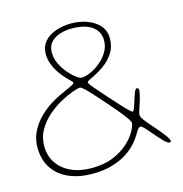

<svg xmlns="http://www.w3.org/2000/svg" viewBox="-104 -744 850 891"><g transform="rotate(-15 321.0 -298.0)"><path d="M232.5 51.5Q169.5 51.5 120.8 30.5Q72 9.5 44.2 -31.8Q16.5 -73 16.5 -133.5Q16.5 -169 30.2 -200.2Q44 -231.5 67.5 -258Q91 -284.5 121 -305.5Q151 -326.5 183.5 -341.5Q214.5 -355.5 230 -362.8Q245.5 -370 250.5 -373.5Q255.5 -377 255.5 -379.5Q255.5 -382.5 252.5 -386Q249.5 -389.5 242.5 -396Q217.5 -420 200.5 -444.5Q183.5 -469 174.8 -493.2Q166 -517.5 166 -539Q166 -578 187.8 -602Q209.5 -626 244 -637.2Q278.5 -648.5 316 -648.5Q357.5 -648.5 393 -635.2Q428.5 -622 450.5 -597Q472.5 -572 472.5 -535.5Q472.5 -495 452.8 -464.8Q433 -434.5 402 -413Q371 -391.5 337 -376.5Q327.5 -372.5 324 -368.8Q320.5 -365 320.5 -362.5Q320.5 -358 340 -335Q359.5 -312 397.5 -269.5Q418.5 -246.5 437.2 -225.8Q456 -205 469.5 -192Q483 -179 487.5 -179Q491 -179 496.8 -194.2Q502.5 -209.5 507 -224.5Q514.5 -249.5 520.5 -264.2Q526.5 -279 532.5 -279Q537 -279 539.5 -275.8Q542 -272.5 542 -265.5Q542 -261.5 539 -248.2Q536 -235 531.5 -219.5Q527 -204 522.5 -192Q518.5 -180.5 515.8 -171Q513 -161.5 513 -156.5Q513 -147.5 522.8 -133.2Q532.5 -119 559 -89Q573 -73.5 587.5 -56Q602 -38.5 612 -24.2Q622 -10 622 -3.5Q622 1 620.5 2.2Q619 3.5 614 3.5Q605.5 3.5 587.2 -15.5Q569 -34.5 553.5 -53Q538 -71.5 523.8 -87Q509.5 -102.5 504 -102.5Q499 -102.5 494 -98.8Q489 -95 481 -80.5Q468.5 -57.5 448 -34Q427.5 -10.5 397.2 8.8Q367 28 326.2 39.8Q285.5 51.5 232.5 51.5ZM236 25Q296 25 340.2 6.5Q384.5 -12 413 -38.5Q441.5 -65 455.5 -90.8Q469.5 -116.5 469.5 -130.5Q469.5 -136 460.5 -149.5Q451.5 -163 433.2 -185.8Q415 -208.5 386.5 -241Q363 -268 340.5 -293Q318 -318 301.5 -334Q285 -350 279 -350Q269.5 -350 243.5 -341Q217.5 -332 184.5 -314.2Q151.5 -296.5 120.5 -270Q89.5 -243.5 69 -208.5Q48.5 -173.5 48.5 -130Q48.5 -84.5 71.5 -49.5Q94.5 -14.5 136.8 5.2Q179 25 236 25ZM298.5 -392.5Q316.5 -392.5 341 -403Q365.5 -413.5 389 -432.5Q412.5 -451.5 428.2 -477.2Q444 -503 444 -533.5Q444 -574.5 411 -599.8Q378 -625 311 -625Q282 -625 255.5 -616.5Q229 -608 212 -589.8Q195 -571.5 195 -541Q195 -512.5 207.8 -486Q220.5 -459.5 238.8 -438.2Q257 -417 273.8 -404.8Q290.5 -392.5 298.5 -392.5Z"/></g></svg>

Font: Gluten Thin
Style: Regular
Weight: 100
Designer: Tyler Finck
Foundry: Etcetera Type Company
Version: Version 1.300